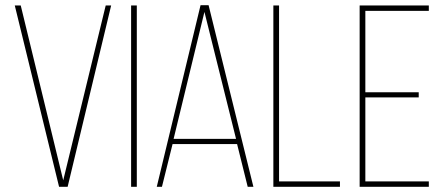

<svg xmlns="http://www.w3.org/2000/svg" viewBox="-20 -721 1713 741"><path d="M37 -700H60L224 -25L388 -700H409L241 0H208Z M486 -700H508V0H486Z M895 -165H646L605 0H585L754 -701H785L958 0H936ZM769 -675 650 -185H891Z M1292 0H1035V-700H1057V-21H1292Z M1390 -365H1596V-345H1390V-21H1635V0H1368V-700H1635V-679H1390Z"/></svg>

Font: Bebas Neue Light
Style: Regular
Weight: 300
Designer: Ryoichi Tsunekawa
Foundry: Ryoichi Tsunekawa
Version: Version 001.003; ttfautohint (v1.5.65-e2d9)